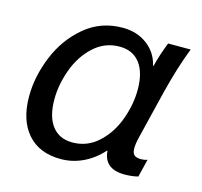

<svg xmlns="http://www.w3.org/2000/svg" viewBox="-83 -612 754 716"><g transform="rotate(15 293.5 -254.5)"><path d="M452 -413H454Q466 -461 485 -508H572Q542 -432 516 -328L471 -144Q464 -116 464 -98Q464 -80 472 -72.5Q480 -65 498 -65Q511 -65 523 -69L506 0Q482 6 454 6Q375 6 370 -63H368Q336 -27 295 -7.5Q254 12 209 12Q126 12 80.5 -40Q35 -92 35 -184Q35 -260 67 -338.5Q99 -417 161 -469Q223 -521 307 -521Q362 -521 401.5 -491.5Q441 -462 452 -413ZM129 -197Q129 -131 156.5 -95Q184 -59 235 -59Q292 -59 334.5 -98Q377 -137 398.5 -196Q420 -255 420 -312Q420 -378 392.5 -414Q365 -450 314 -450Q257 -450 214.5 -411Q172 -372 150.5 -313Q129 -254 129 -197Z"/></g></svg>

Font: CST
Style: Italic
Weight: 400
Italic angle: -14°
Version: Version 1.00